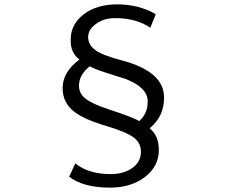

<svg xmlns="http://www.w3.org/2000/svg" viewBox="-20 -796 1040 880"><path d="M669 -669Q604 -713 508 -713Q454 -713 418 -685Q384 -660 384 -626Q384 -585 428 -559Q460 -540 539 -519Q732 -468 732 -349Q732 -262 666 -208Q708 -174 708 -109Q708 -32 642 17Q579 64 484 64Q362 64 297 14L325 -47Q387 2 486 2Q550 2 589 -28Q626 -56 626 -100Q626 -140 594 -165Q560 -191 469 -218Q364 -249 319 -285Q267 -326 267 -392Q267 -466 344 -523Q302 -555 304 -614Q304 -684 362 -729Q422 -776 518 -776Q616 -776 694 -731ZM342 -404Q342 -371 365 -350Q395 -322 478 -295Q591 -258 618 -241Q657 -275 657 -331Q657 -395 556 -434L468 -462Q415 -479 391 -492Q342 -452 342 -404Z"/></svg>

Font: Source Han Sans K Regular
Style: Regular
Weight: 400
Designer: Ryoko NISHIZUKA  (kana & ideographs); Paul D. Hunt (Latin, Greek & Cyrillic); Wenlong ZHANG  (bopomofo); Sandoll Communi
Foundry: Adobe Systems Incorporated
Version: Version 1.00 July 18, 2014, initial release